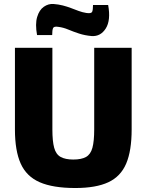

<svg xmlns="http://www.w3.org/2000/svg" viewBox="-20 -930 736 964"><path d="M641 -690V-280Q641 -173 613.5 -108.5Q586 -44 524 -15Q462 14 358 14Q246 14 179.5 -15Q113 -44 84 -108.5Q55 -173 55 -280V-690H243V-280Q243 -221 252 -188Q261 -155 284.5 -142Q308 -129 348 -129Q389 -129 412 -142Q435 -155 444 -188Q453 -221 453 -280V-690ZM249 -910Q274 -908 295.5 -902.5Q317 -897 336.5 -889.5Q356 -882 375 -875Q394 -868 413 -865Q438 -861 442.5 -870.5Q447 -880 447 -905H523Q537 -828 511 -787Q485 -746 440 -749Q406 -752 377 -761.5Q348 -771 323 -781.5Q298 -792 274 -795Q251 -799 246.5 -789Q242 -779 242 -754H166Q156 -809 166.5 -844.5Q177 -880 200 -896Q223 -912 249 -910Z"/></svg>

Font: Exo 2 ExtraBold
Style: Regular
Weight: 800
Designer: Natanael Gama
Foundry: Natanael Gama
Version: Version 2.010